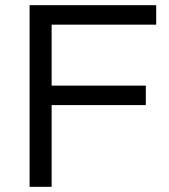

<svg xmlns="http://www.w3.org/2000/svg" viewBox="-20 -720 653 740"><path d="M94 0V-700H582V-625H179V-390H542V-315H179V0Z"/></svg>

Font: REM Medium Light
Style: Regular
Weight: 300
Version: Version 1.005;gftools[0.9.28]